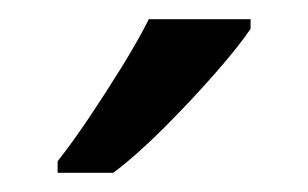

<svg xmlns="http://www.w3.org/2000/svg" viewBox="-20 -786 321 200"><path d="M241 -756Q229 -738 204 -709.5Q179 -681 150.5 -652.5Q122 -624 98 -606H40V-618Q55 -637 72.5 -663Q90 -689 107 -716.5Q124 -744 135 -766H241Z"/></svg>

Font: Noto Sans Old South Arabian
Style: Regular
Weight: 400
Designer: Monotype Design Team
Foundry: Monotype Imaging Inc.
Version: Version 2.001; ttfautohint (v1.8.4.7-5d5b)